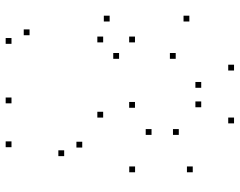

<svg xmlns="http://www.w3.org/2000/svg" viewBox="-102 -712 825 660"><g transform="rotate(-90 310.0 -382.5)"><path d="M538.4 -692.9V-712.9H518.4V-692.9ZM508.8 -755V-775H488.8V-755ZM122.8 -573.9V-593.9H102.8V-573.9ZM152.3 -511.8V-531.8H132.3V-511.8ZM585.6 -143.6V-163.6H565.6V-143.6ZM585.6 -417.6V-437.6H565.6V-417.6ZM304.3 -755V-775H284.3V-755ZM153.5 -755V-775H133.5V-755ZM457.3 -385.2V-405.2H437.3V-385.2ZM457.3 -190.5V-210.5H437.3V-190.5ZM357.7 -102.8V-122.8H337.7V-102.8ZM290.8 -102.8V-122.8H270.8V-102.8ZM195.8 -179.9V-199.9H175.8V-179.9ZM195.8 -273.6V-293.6H175.8V-273.6ZM289 -330.5V-350.5H269V-330.5ZM513.8 -330.5V-350.5H493.8V-330.5ZM513.8 -439.9V-459.9H493.8V-439.9ZM255.3 -439.9V-459.9H235.3V-439.9ZM67.3 -330.2V-350.2H47.3V-330.2ZM67.3 -131.9V-151.9H47.3V-131.9ZM235.4 10V-10H215.4V10ZM417.1 10V-10H397.1V10Z"/></g></svg>

Font: Monaspace Krypton Dots Var
Style: Regular
Weight: 400
Designer: Riley Cran and the Lettermatic Team
Version: Version 1.100 (Monaspace Krypton Dots)